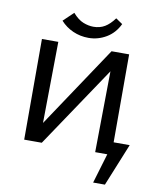

<svg xmlns="http://www.w3.org/2000/svg" viewBox="-110 -956 1017 1236"><g transform="rotate(10 399.0 -338.5)"><path d="M648 0V-83H775L732 0ZM585 195 668 -83H775L662 195ZM150 0V-51L555 -658H621V-605L215 0ZM100 0V-658H207L199 0ZM564 0 572 -658H670V0ZM393 -717Q339 -717 291.5 -738Q244 -759 210 -797L276 -860Q311 -820 345.5 -806.5Q380 -793 412 -793Q454 -793 486 -812Q518 -831 548 -872L592 -842Q563 -781 509 -749Q455 -717 393 -717Z"/></g></svg>

Font: Ysabeau SC SemiBold
Style: Regular
Weight: 600
Designer: Christian Thalmann (Catharsis Fonts)
Version: Version 2.001;gftools[0.9.30]; featfreeze: smcp